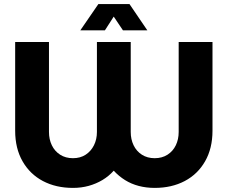

<svg xmlns="http://www.w3.org/2000/svg" viewBox="-20 -905 1121 937"><path d="M336 12Q253 12 189.5 -21.5Q126 -55 90 -118Q54 -181 54 -267V-700H219V-261Q219 -225 233 -196Q247 -167 273.5 -150Q300 -133 336 -133Q372 -133 398 -150Q424 -167 438.5 -196Q453 -225 453 -261V-700H618V-261Q618 -225 632 -196Q646 -167 672.5 -150Q699 -133 735 -133Q771 -133 797.5 -150Q824 -167 838 -196Q852 -225 852 -261V-700H1017V-267Q1017 -181 981 -118Q945 -55 881.5 -21.5Q818 12 735 12Q694 12 657.5 2.5Q621 -7 590.5 -26Q560 -45 535 -72Q511 -45 480 -26.5Q449 -8 413 2Q377 12 336 12ZM372 -757 460 -885H612L699 -757H580L535 -824L492 -757Z"/></svg>

Font: MuseoModerno Thin
Style: Bold
Weight: 700
Version: Version 1.003